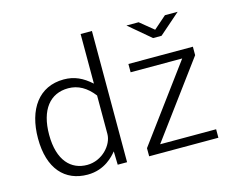

<svg xmlns="http://www.w3.org/2000/svg" viewBox="-104 -891 1264 1050"><g transform="rotate(-15 528.0 -366.5)"><path d="M270 10C368 10 421 -53 440 -76L442 0H495V-743H431V-462C383 -505 337 -527 277 -527C136 -527 58 -416 58 -251C58 -79 142 10 270 10ZM903 -723 831 -660 754 -723H685L808 -619H856L975 -723ZM620 0H1012V-48H695L1006 -469V-517H641V-470H933L620 -46ZM281 -42C191 -42 122 -108 122 -255C122 -396 185 -474 288 -474C344 -474 391 -447 431 -395V-177C431 -116 367 -42 281 -42Z"/></g></svg>

Font: United Sans ExtraLight
Style: Regular
Weight: 200
Designer: Pablo Impallari, Rodrigo Fuenzalida (Modified by Dan O. Williams)
Version: Version 1.000;PS 001.000;hotconv 1.0.88;makeotf.lib2.5.64775